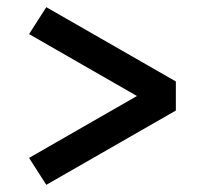

<svg xmlns="http://www.w3.org/2000/svg" viewBox="-20 -519 567 535"><path d="M61 -424 109 -499 470 -292V-211L109 -4L61 -79L420 -285V-218Z"/></svg>

Font: Lexend
Style: Regular
Weight: 400
Designer: Thomas Jockin
Foundry: Lexend
Version: Version 1.000